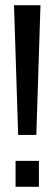

<svg xmlns="http://www.w3.org/2000/svg" viewBox="-20 -720 210 740"><path d="M40 0V-100H130V0ZM50 -200 34 -700H136L120 -200Z"/></svg>

Font: Tektur Condensed
Style: Regular
Weight: 400
Width: 3
Designer: Adam Jagosz
Foundry: Adam Jagosz
Version: Version 1.005;gftools[0.9.30]